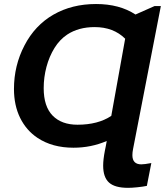

<svg xmlns="http://www.w3.org/2000/svg" viewBox="-20 -718 821 946"><path d="M632.3 46.4Q632.3 91.8 676.3 91.8Q690.9 91.8 725.6 85.4L703.6 197.8Q685.5 201.7 657.7 204.6Q629.9 207.5 610.8 207.5Q545.9 207.5 517.1 181.4Q488.3 155.3 488.3 98.1Q488.3 68.4 496.6 25.4Q499 13.2 501.5 1Q503.9 -11.2 505.9 -23.4Q429.2 9.8 341.8 9.8Q237.8 9.8 165 -38.6Q109.9 -75.2 79.3 -137Q48.8 -198.7 48.8 -279.8Q48.8 -395 100.6 -494.1Q151.9 -593.3 243.2 -645.8Q334.5 -698.2 453.1 -698.2Q568.8 -698.2 647.5 -646.5L741.2 -688H772.5L635.7 15.6Q632.3 32.7 632.3 46.4ZM361.8 -103.5Q462.9 -103.5 528.3 -147L596.7 -527.3Q539.1 -584.5 446.3 -584.5Q367.2 -584.5 311.5 -547.9Q274.4 -523.4 248.5 -481.7Q222.7 -439.9 209 -388.7Q195.3 -337.4 195.3 -283.7Q195.3 -193.4 239.3 -148.4Q283.2 -103.5 361.8 -103.5Z"/></svg>

Font: Arimo
Style: Bold Italic
Weight: 700
Italic angle: -12°
Designer: Steve Matteson
Foundry: Monotype Imaging Inc.
Version: Version 1.33